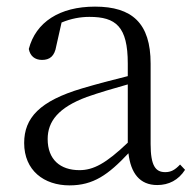

<svg xmlns="http://www.w3.org/2000/svg" viewBox="-20 -546 591 580"><path d="M455 13C490 13 519 -2 539 -33L524 -49C508 -32 496 -26 479 -26C450 -26 435 -45 435 -111V-354C435 -476 379 -526 267 -526C160 -526 88 -479 67 -398C71 -377 85 -365 107 -365C130 -365 145 -376 150 -407L166 -478C195 -490 223 -495 250 -495C330 -495 366 -466 366 -354V-316C321 -305 272 -292 228 -279C100 -241 53 -190 53 -114C53 -31 113 14 190 14C262 14 307 -18 368 -83C375 -23 402 13 455 13ZM366 -115C300 -52 262 -32 220 -32C162 -32 124 -64 124 -126C124 -179 156 -221 242 -253C279 -266 323 -279 366 -291Z"/></svg>

Font: Noto Serif CJK KR Light
Style: Regular
Weight: 300
Designer: Ryoko NISHIZUKA 西塚涼子 (kana & ideographs); Frank Grießhammer (Latin, Greek & Cyrillic); Wenlong ZHANG 张文龙 (bopomofo); San
Foundry: Adobe
Version: Version 2.001;hotconv 1.1.0;makeotfexe 2.6.0